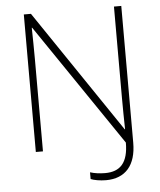

<svg xmlns="http://www.w3.org/2000/svg" viewBox="-59 -765 829 993"><g transform="rotate(-5 355.5 -268.5)"><path d="M451 177C553 177 608 112 608 -4V-714H570V-238C570 -186 571 -126 572 -77H570L139 -714H102V0H139V-479C139 -536 138 -588 137 -642H139L570 -8C570 97 528 140 450 140C421 140 393 136 372 129V164C388 171 420 177 451 177Z"/></g></svg>

Font: Noto Sans Telugu ExtraLight
Style: Regular
Weight: 200
Designer: Jelle Bosma - Monotype Design Team
Foundry: Monotype Imaging Inc.
Version: Version 2.005